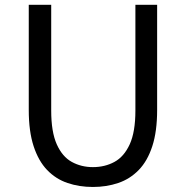

<svg xmlns="http://www.w3.org/2000/svg" viewBox="-20 -753 761 787"><path d="M360.8 13.4Q304.7 13.4 256.8 -2.9Q208.8 -19.2 173.2 -56.1Q137.7 -93 117.8 -153.8Q97.9 -214.5 97.9 -302.4V-733.4H189.9V-299.9Q189.9 -212.2 212.7 -161.4Q235.5 -110.5 274.3 -89.3Q313.1 -68 360.8 -68Q409.8 -68 449 -89.3Q488.3 -110.5 511.7 -161.4Q535 -212.2 535 -299.9V-733.4H624.1V-302.4Q624.1 -214.5 604.3 -153.8Q584.6 -93 548.6 -56.1Q512.7 -19.2 464.6 -2.9Q416.5 13.4 360.8 13.4Z"/></svg>

Font: Noto Sans HK Thin
Style: Regular
Weight: 100
Designer: Ryoko NISHIZUKA 西塚涼子 (kana, bopomofo & ideographs); Paul D. Hunt (Latin, Greek & Cyrillic); Sandoll Communications 산돌커뮤니
Foundry: Adobe
Version: Version 2.004-H2;hotconv 1.0.118;makeotfexe 2.5.65603